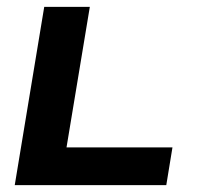

<svg xmlns="http://www.w3.org/2000/svg" viewBox="-20 -540 640 560"><path d="M23 0 109 -520H242L174 -110H483L465 0Z"/></svg>

Font: Iosevka XBd Ex Obl
Style: Regular
Weight: 800
Width: 7
Italic angle: -9°
Monospace: yes
Designer: Belleve Invis
Foundry: Belleve Invis
Version: Version 32.5.0; ttfautohint (v1.8.4)